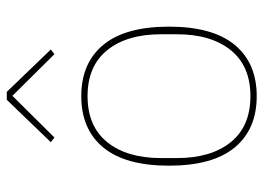

<svg xmlns="http://www.w3.org/2000/svg" viewBox="-128 -656 795 580"><g transform="rotate(-90 270.0 -365.5)"><path d="M270 12Q170 12 115 -54.5Q60 -121 60 -253Q60 -385 115 -451.5Q170 -518 270 -518Q370 -518 425 -451.5Q480 -385 480 -253Q480 -121 425 -54.5Q370 12 270 12ZM270 -7Q361 -7 409 -66.5Q457 -126 457 -229V-277Q457 -380 409 -439.5Q361 -499 270 -499Q179 -499 131 -439.5Q83 -380 83 -277V-229Q83 -126 131 -66.5Q179 -7 270 -7ZM283 -743 411 -610 397 -599 271 -726 145 -599 131 -610 259 -743Z"/></g></svg>

Font: IBM Plex Sans Arabic Thin
Style: Regular
Weight: 100
Designer: Mike Abbink, Paul van der Laan, Pieter van Rosmalen, Wael Morcos, Khajak Apelian
Foundry: Bold Monday
Version: Version 1.101